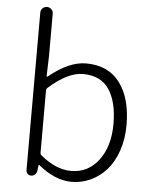

<svg xmlns="http://www.w3.org/2000/svg" viewBox="-56 -841 714 901"><g transform="rotate(5 301.5 -391.0)"><path d="M314.5 12.7Q236.3 12.7 156.2 -53.7Q156.2 -53.7 155.3 -53.7Q154.3 -53.7 154.3 -52.7L150.4 -23.4Q148.4 -13.7 141.1 -6.8Q133.8 0 123 0Q113.3 0 106.4 -6.8Q99.6 -13.7 99.6 -23.4V-765.6Q99.6 -778.3 108.4 -786.6Q117.2 -794.9 128.9 -794.9Q140.6 -794.9 149.4 -786.6Q158.2 -778.3 158.2 -765.6V-567.4L155.3 -472.7Q155.3 -469.7 157.2 -469.2Q159.2 -468.8 160.2 -469.7Q253.9 -546.9 335 -546.9Q439.5 -546.9 494.1 -474.1Q548.8 -401.4 548.8 -275.4Q548.8 -209 529.8 -153.8Q510.7 -98.6 478.5 -62.5Q446.3 -26.4 403.8 -6.8Q361.3 12.7 314.5 12.7ZM308.6 -38.1Q387.7 -38.1 437.5 -103.5Q487.3 -168.9 487.3 -275.4Q487.3 -377.9 448.2 -437Q409.2 -496.1 324.2 -496.1Q252.9 -496.1 163.1 -416Q158.2 -411.1 158.2 -403.3V-110.4Q158.2 -102.5 164.1 -98.6Q236.3 -38.1 308.6 -38.1Z"/></g></svg>

Font: irohamaru Light
Style: Regular
Weight: 200
Designer: [Source Han Sans]
Ryoko NISHIZUKA  (kana & ideographs); Paul D. Hunt (Latin, Greek & Cyrillic); Wenlong ZHANG  (bopomofo
Version: Version 1.01